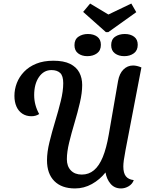

<svg xmlns="http://www.w3.org/2000/svg" viewBox="-20 -1052 834 1094"><path d="M407.3 21.7Q331.3 21.7 289.6 -20.2Q247.8 -62.2 247.8 -138.8Q247.8 -185.2 261.8 -242.1Q275.7 -299 294.1 -359.7Q312.5 -420.3 326.4 -476.7Q340.3 -533 340.3 -578Q340.3 -620 322.8 -636.3Q305.2 -652.7 273.2 -652.7Q229.3 -652.7 202 -613.1Q174.7 -573.5 174.7 -510Q174.7 -481.8 181.8 -455Q188.8 -428.2 203.2 -402.2Q193 -395.7 182.1 -392.7Q171.2 -389.7 159 -389.7Q129.5 -389.7 107.3 -404.3Q85.2 -419 73.7 -445.1Q62.2 -471.2 62.2 -505.8Q62.2 -543 75.8 -578.6Q89.5 -614.2 117 -643Q144.5 -671.8 186.1 -688.9Q227.7 -706 284.2 -706Q343.2 -706 379.2 -688.2Q415.2 -670.3 431.8 -639.1Q448.3 -607.8 448.3 -567.7Q448.3 -522.7 435.2 -466.7Q422.2 -410.7 404.7 -352.3Q387.2 -294 374.1 -240.2Q361 -186.3 361 -144.8Q361 -104.8 383.6 -81.1Q406.2 -57.3 446.2 -57.3Q486 -57.3 515.5 -82.1Q545 -106.8 565.7 -157.1Q586.3 -207.3 599.7 -284.7L652.7 -590.7Q660.2 -632.8 683.2 -655.8Q706.3 -678.8 738.2 -678.8Q748.7 -678.8 760.8 -676Q772.8 -673.2 785.7 -667.7L695 -195.3Q688.2 -159.2 685.4 -138.5Q682.7 -117.8 682.7 -103.2Q682.7 -66 697.2 -47.6Q711.7 -29.2 742.2 -25.8Q734.2 -3.3 713.2 9.2Q692.2 21.7 669.7 21.7Q632.3 21.7 609.9 -4.9Q587.5 -31.5 581.2 -69.3Q548.7 -28.5 503.6 -3.4Q458.5 21.7 407.3 21.7ZM583.3 -869 453.8 -984.2 493.5 -1031.8 597.7 -969.3 728.2 -1031.8 756.5 -982.7 597.2 -869ZM477.5 -732Q446.3 -732 425.3 -747.8Q404.3 -763.7 404.3 -794.8Q404.3 -827.3 426.9 -842.8Q449.5 -858.3 480.7 -858.3Q513.5 -858.3 534.2 -842.8Q554.8 -827.3 554.8 -796.8Q554.8 -764.5 532.6 -748.2Q510.3 -732 477.5 -732ZM688.2 -732Q656.2 -732 634.8 -747.8Q613.5 -763.7 613.5 -794.8Q613.5 -827.3 636 -842.8Q658.5 -858.3 691.3 -858.3Q723.3 -858.3 744.1 -842.8Q764.8 -827.3 764.8 -796.8Q764.8 -764.5 742.5 -748.2Q720.2 -732 688.2 -732Z"/></svg>

Font: Sansita Swashed Light
Style: Regular
Weight: 300
Designer: Pablo Cosgaya
Foundry: Omnibus-Type
Version: Version 1.003